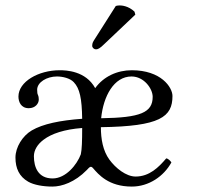

<svg xmlns="http://www.w3.org/2000/svg" viewBox="-20 -678 727 708"><path d="M407 -656 331.4 -537C323.3 -524.2 320 -520.2 320 -509C320 -502 327 -496 334 -496C341 -496 349 -500 364 -515L479 -624L476 -635C453 -657 427.4 -658 421 -658C416 -658 410 -657 407 -656ZM252 -375C274 -352 282 -315 283 -240C201 -234 138 -221 97 -197C63 -177 37 -135 37 -97C37 -57 51 -27 84 -8C105 4 139 10 173 10C208 10 256 -6 300 -51C311 -63 315 -67 323 -58C343 -35 380 10 466 10C529 10 584 -28 612 -79C609 -84 601 -93 593 -94C565 -61 531 -27 480 -27C445 -27 406.4 -57.9 383.3 -89.5C359.6 -121.9 352 -165.4 352 -209C571 -212 616 -247 616 -324C616 -356 574 -419 466 -419C412 -419 362 -396 331 -353C296 -417 223 -419 200 -419C122 -419 48 -377 48 -322C48 -303 57 -279 86 -279C110 -279 123 -296 123 -311C123 -318 122 -324 120 -328C118 -331 117 -337 117 -347C117 -375 153 -396 190 -396C210 -396 238 -390 252 -375ZM283 -206C283 -158 282 -127 278 -109C264 -71 223 -20 174 -20C121 -20 105 -61 105 -102C105 -124 118 -146 141 -163C170 -185 217 -201 283 -206ZM353 -242C361 -323 400 -396 465 -396C511 -396 543 -351 543 -321C543 -263 498 -244 353 -242Z"/></svg>

Font: Libertinus Serif Display
Style: Regular
Weight: 400
Designer: Philipp H. Poll
Foundry: Khaled Hosny
Version: Version 6.1